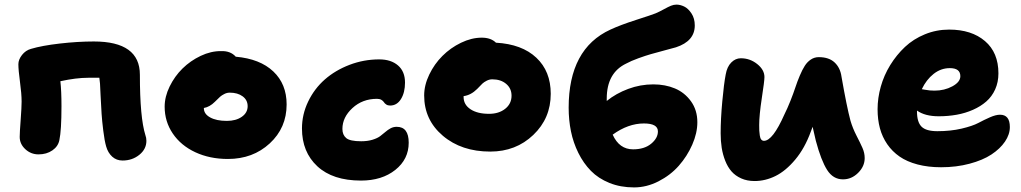

<svg xmlns="http://www.w3.org/2000/svg" viewBox="-20 -734 4451 837"><path d="M514.2 -34.2Q487.8 -34.2 469.2 -51Q450.7 -67.9 442.9 -95.2Q435.5 -120.6 430.2 -164.3Q424.8 -208 422.9 -237.5Q420.9 -267.1 418.5 -317.4Q416 -367.7 416 -369.1Q413.6 -391.1 413.1 -395H365.2Q312 -395 243.2 -379.9Q248 -336.9 248 -271Q248 -166 238.8 -123Q233.4 -95.7 208.3 -78.4Q183.1 -61 147.9 -61Q114.7 -61 90.3 -83.7Q65.9 -106.4 65.9 -137.2Q65.9 -155.8 70.1 -211.2Q74.2 -266.6 74.2 -291Q74.2 -325.2 67.1 -377Q60.1 -428.7 60.1 -454.1Q60.1 -474.1 75.9 -494.4Q91.8 -514.6 115.2 -521Q162.6 -535.2 240.7 -544.2Q318.8 -553.2 389.2 -553.2Q589.8 -553.2 589.8 -408.2Q589.8 -221.2 613.8 -145Q618.2 -133.3 618.2 -120.1Q618.2 -84 587.4 -59.1Q556.6 -34.2 514.2 -34.2Z M973.6 -41Q894.5 -41 831.5 -70.3Q768.6 -99.6 733.2 -151.9Q697.8 -204.1 697.8 -269Q697.8 -312.5 719.5 -356.9Q741.2 -401.4 775.6 -435.3Q810.1 -469.2 855 -490.5Q899.9 -511.7 943.8 -511.2Q984.9 -512.7 1007.8 -486.8Q1113.3 -477.5 1171.4 -422.6Q1229.5 -367.7 1229.5 -278.8Q1229.5 -176.8 1156 -108.9Q1082.5 -41 973.6 -41ZM868.7 -262.2Q868.7 -237.3 896 -222.2Q923.3 -207 968.8 -207Q1008.8 -207 1034.2 -224.9Q1059.6 -242.7 1059.6 -271Q1059.6 -297.9 1037.8 -314Q1016.1 -330.1 981.4 -330.1Q969.2 -330.1 957.8 -324.2Q946.3 -318.4 939.5 -312.3Q932.6 -306.2 916.5 -290Q894 -267.6 868.7 -263.2Z M1553.7 53.2Q1430.7 53.2 1363.5 -9Q1296.4 -71.3 1296.4 -173.8Q1296.4 -235.4 1323.5 -291.5Q1350.6 -347.7 1396.2 -387.7Q1441.9 -427.7 1503.9 -451.4Q1565.9 -475.1 1633.3 -475.1Q1684.6 -475.1 1715.1 -448.7Q1745.6 -422.4 1745.6 -374Q1745.6 -330.6 1728 -302.2Q1710.4 -273.9 1680.7 -273.9Q1670.4 -273.9 1663.6 -278.6Q1656.7 -283.2 1653.6 -288.6Q1650.4 -293.9 1642.8 -298.6Q1635.3 -303.2 1623.5 -303.2Q1560.1 -303.2 1516.4 -262.9Q1472.7 -222.7 1472.7 -171.9Q1472.7 -146 1489.3 -132.1Q1505.9 -118.2 1554.7 -118.2Q1582.5 -118.2 1603.8 -124.8Q1625 -131.3 1637.2 -140.4Q1649.4 -149.4 1659.9 -158.7Q1670.4 -168 1682.6 -174.6Q1694.8 -181.2 1709.5 -181.2Q1761.7 -181.2 1761.7 -111.8Q1761.7 -40 1703.4 6.6Q1645 53.2 1553.7 53.2Z M2117.2 -73.2Q1991.7 -73.2 1910.4 -142.3Q1829.1 -211.4 1829.1 -317.9Q1829.1 -362.8 1851.3 -408.9Q1873.5 -455.1 1908.7 -490.2Q1943.8 -525.4 1989.7 -547.6Q2035.6 -569.8 2080.1 -569.8Q2120.1 -569.8 2142.1 -547.9Q2255.4 -541.5 2318.1 -482.4Q2380.9 -423.3 2380.9 -325.2Q2380.9 -218.3 2304.9 -145.8Q2229 -73.2 2117.2 -73.2ZM2001 -311Q2001 -277.8 2031 -257.8Q2061 -237.8 2111.8 -237.8Q2154.8 -237.8 2182.4 -259.8Q2210 -281.7 2210 -316.9Q2210 -348.6 2186.5 -368.4Q2163.1 -388.2 2126 -388.2Q2113.3 -388.2 2101.6 -382.1Q2089.8 -376 2083.3 -369.9Q2076.7 -363.8 2060.1 -346.2Q2033.2 -319.3 2001 -314.9Z M2744.1 83Q2685.1 83 2636.7 63.5Q2588.4 43.9 2555.9 10.7Q2523.4 -22.5 2501.2 -67.4Q2479 -112.3 2469 -161.6Q2459 -210.9 2459 -264.2Q2459 -521.5 2641.1 -605Q2684.1 -625 2752.4 -647Q2820.8 -668.9 2837.9 -675.8Q2855 -683.1 2874 -693.6Q2893.1 -704.1 2905 -709Q2917 -713.9 2929.2 -713.9Q2945.3 -713.9 2962.6 -705.6Q2980 -697.3 2994.4 -675.5Q3008.8 -653.8 3008.8 -623Q3008.8 -554.7 2926.8 -527.8Q2920.4 -525.9 2879.2 -514.9Q2837.9 -503.9 2816.7 -497.8Q2795.4 -491.7 2762.9 -480Q2730.5 -468.3 2710 -457Q2625 -416.5 2625 -304.2V-293.9Q2665.5 -326.7 2718.5 -346.4Q2771.5 -366.2 2828.1 -366.2Q2879.9 -366.2 2922.4 -348.4Q2964.8 -330.6 2992.4 -292.2Q3020 -253.9 3020 -201.2Q3020 -153.8 2997.8 -103.3Q2975.6 -52.7 2939.2 -11.5Q2902.8 29.8 2850.8 56.4Q2798.8 83 2744.1 83ZM2787.1 -195.8Q2718.3 -195.8 2650.9 -147Q2679.7 -83 2739.7 -83Q2789.1 -83 2818.6 -107.4Q2848.1 -131.8 2848.1 -161.1Q2848.1 -195.8 2787.1 -195.8Z M3269.5 55.2Q3236.8 55.2 3211.2 43.7Q3185.5 32.2 3168.9 13.2Q3152.3 -5.9 3141.6 -33Q3130.9 -60.1 3126.2 -89.6Q3121.6 -119.1 3121.6 -152.8Q3121.6 -214.8 3128.7 -291.7Q3135.7 -368.7 3143.6 -409.2Q3149.4 -442.9 3167.7 -461.4Q3186 -480 3209.5 -480Q3249.5 -480 3281 -454.8Q3312.5 -429.7 3312.5 -397.9Q3312.5 -380.9 3301 -306.2Q3289.6 -231.4 3289.6 -189Q3289.6 -173.3 3290 -164.6Q3290.5 -155.8 3292.2 -143.6Q3293.9 -131.3 3298.6 -125.7Q3303.2 -120.1 3310.5 -120.1Q3348.6 -120.1 3399.4 -234.9Q3412.6 -261.2 3425.8 -294.4Q3439 -327.6 3447.3 -353Q3455.6 -378.4 3466.6 -404.3Q3477.5 -430.2 3488.3 -447Q3499 -463.9 3514.6 -474.4Q3530.3 -484.9 3549.3 -484.9Q3593.8 -484.9 3618.4 -461.7Q3643.1 -438.5 3648.4 -399.9Q3671.4 -268.1 3687.5 -208Q3697.3 -174.8 3713.6 -143.1Q3730 -111.3 3739.7 -89.4Q3749.5 -67.4 3749.5 -44.9Q3749.5 -8.8 3720.9 19.5Q3692.4 47.9 3654.8 47.9Q3611.8 47.9 3585.7 6.8Q3559.6 -34.2 3536.6 -120.1Q3525.4 -166.5 3522.5 -181.2Q3521 -177.7 3518.6 -170.7Q3516.1 -163.6 3514.6 -160.2Q3488.3 -87.9 3446.8 -38.3Q3405.3 11.2 3360.8 33.2Q3316.4 55.2 3269.5 55.2Z M4082.5 -4.9Q4025.9 -4.9 3979.7 -17.1Q3933.6 -29.3 3901.6 -51.5Q3869.6 -73.7 3847.9 -105.2Q3826.2 -136.7 3815.9 -174.8Q3805.7 -212.9 3805.7 -257.8Q3805.7 -306.6 3819.6 -356.2Q3833.5 -405.8 3860.8 -450.2Q3888.2 -494.6 3925 -529.3Q3961.9 -564 4012 -584.5Q4062 -605 4117.7 -605Q4215.3 -605 4273.9 -554.9Q4332.5 -504.9 4332.5 -414.1Q4332.5 -376 4318.4 -344.5Q4304.2 -313 4279.5 -291.5Q4254.9 -270 4221.7 -255.4Q4188.5 -240.7 4150.9 -233.9Q4113.3 -227.1 4072.3 -227.1Q4012.2 -227.1 3977.5 -252V-248Q3977.5 -201.7 3997.3 -181.9Q4017.1 -162.1 4066.4 -162.1Q4124 -162.1 4171.9 -173.3Q4219.7 -184.6 4244.9 -198Q4270 -211.4 4295.7 -222.7Q4321.3 -233.9 4339.4 -233.9Q4382.3 -233.9 4382.3 -180.2Q4382.3 -147.9 4361.1 -116.7Q4339.8 -85.4 4302 -60.5Q4264.2 -35.6 4206.8 -20.3Q4149.4 -4.9 4082.5 -4.9ZM4120.6 -437Q4082 -437 4050 -411.9Q4018.1 -386.7 3998.5 -345.2Q4001.5 -344.7 4012.5 -342.8Q4023.4 -340.8 4033.2 -339.8Q4043 -338.9 4053.7 -338.9Q4097.2 -338.9 4131.8 -357.7Q4166.5 -376.5 4166.5 -401.9Q4166.5 -437 4120.6 -437Z"/></svg>

Font: Shantell Sans Irregular Bouncy
Style: Regular
Weight: 800
Designer: Stephen Nixon, Anya Danilova, Shantell Martin
Foundry: Arrow Type
Version: Version 1.006;[9816181b4]